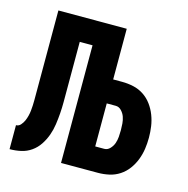

<svg xmlns="http://www.w3.org/2000/svg" viewBox="-83 -600 667 681"><g transform="rotate(15 250.0 -260.0)"><path d="M10 0V-88Q20 -88 27 -96Q34 -104 38 -113Q42 -122 44.5 -132Q47 -142 48 -151.5Q49 -161 49.5 -171Q50 -181 50 -191V-520H301V-334H334Q355 -334 375.5 -329.5Q396 -325 413.5 -313.5Q431 -302 443.5 -285Q456 -268 463.5 -248.5Q471 -229 474 -208.5Q477 -188 477 -167Q477 -146 474 -125.5Q471 -105 463.5 -85.5Q456 -66 443.5 -49Q431 -32 413.5 -20.5Q396 -9 375.5 -4.5Q355 0 334 0H199V-432H152V-253Q152 -232 152 -211Q152 -190 150.5 -169.5Q149 -149 146 -128Q143 -107 136 -87.5Q129 -68 117.5 -50.5Q106 -33 89 -21Q72 -9 51.5 -4.5Q31 0 10 0ZM334 -88Q346 -88 355 -97.5Q364 -107 368 -118.5Q372 -130 373 -142.5Q374 -155 374 -167Q374 -179 373 -191.5Q372 -204 368 -215.5Q364 -227 355 -236.5Q346 -246 334 -246H301V-88Z"/></g></svg>

Font: Iosevka Algr
Style: Bold
Weight: 700
Monospace: yes
Designer: Belleve Invis
Foundry: Belleve Invis
Version: Version 26.0.2; ttfautohint (v1.8.3)